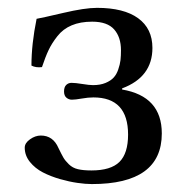

<svg xmlns="http://www.w3.org/2000/svg" viewBox="-20 -459 476 489"><path d="M213.9 9.8Q197.8 9.8 177.2 6.8Q156.7 3.9 132.8 -2.9Q108.9 -9.8 89.1 -20Q69.3 -30.3 56.2 -46.6Q43 -63 43 -83Q43 -94.7 56.4 -104.2Q69.8 -113.8 84 -113.8Q115.2 -113.8 128.9 -82Q137.2 -64.9 141.6 -57.4Q146 -49.8 155.5 -40.5Q165 -31.2 178.5 -28.1Q191.9 -24.9 212.9 -24.9Q262.2 -24.9 284.2 -46.6Q306.2 -68.4 306.2 -116.2Q306.2 -210.9 217.8 -210.9Q204.6 -210.9 188.2 -208Q171.9 -205.1 163.1 -205.1Q155.3 -205.1 149.2 -210.2Q143.1 -215.3 143.1 -226.1Q143.1 -237.3 148.7 -242.7Q154.3 -248 162.1 -248Q171.9 -248 189.7 -245.1Q207.5 -242.2 216.8 -242.2Q235.4 -242.2 248.8 -247.8Q262.2 -253.4 269.5 -261.5Q276.9 -269.5 281.2 -282.2Q285.6 -294.9 286.9 -305.9Q288.1 -316.9 288.1 -331.1Q288.1 -364.3 270.8 -384Q253.4 -403.8 214.8 -403.8Q184.6 -403.8 162.6 -394.5Q140.6 -385.3 126.2 -366.9Q111.8 -348.6 103.8 -331.5Q95.7 -314.5 86.9 -288.1Q71.3 -286.1 60.1 -292Q60.1 -346.7 73.2 -411.1Q85.4 -413.1 140.6 -426Q195.8 -439 227.1 -439Q295.4 -439 331.8 -412.6Q368.2 -386.2 368.2 -336.9Q368.2 -262.7 291 -233.9V-231Q392.1 -213.9 392.1 -119.1Q392.1 9.8 213.9 9.8Z"/></svg>

Font: Common Serif
Style: Regular
Weight: 400
Designer: Philipp H. Poll, Khaled Hosny
Foundry: Stefan Peev, Context Ltd.
Version: Version 1.026